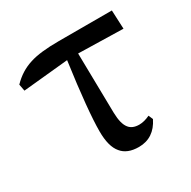

<svg xmlns="http://www.w3.org/2000/svg" viewBox="-127 -652 788 791"><g transform="rotate(-30 266.5 -256.5)"><path d="M317 15C365 15 401 -9 424 -56L415 -77C396 -68 379 -64 364 -64C342 -64 326 -71 316 -84C304 -99 298 -123 297 -158L292 -444L505 -439L501 -528H249C189 -528 143 -523 110 -512C75 -501 45 -482 18 -454L24 -422L239 -443C218 -292 208 -185 208 -122C208 -74 217 -39 236 -17C253 4 280 15 317 15Z"/></g></svg>

Font: AllPunType SemiBold
Style: Regular
Weight: 600
Version: 1.0